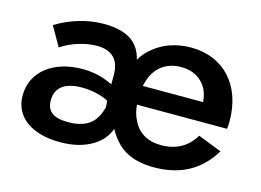

<svg xmlns="http://www.w3.org/2000/svg" viewBox="-72 -598 998 735"><g transform="rotate(15 427.0 -230.5)"><path d="M212 10C264 10 307 -1 341 -22C370 -40 390 -64 400 -93C418 -60 440 -35 467 -18C498 1 537 10 584 10C688 10 764 -31 815 -115L721 -152C693 -104 648 -79 589 -79C536 -79 496 -102 476 -146C467 -163 462 -182 460 -205H817C818 -210 819 -223 819 -235C819 -378 734 -470 604 -470C547 -470 495 -452 456 -419C440 -406 426 -390 415 -371C408 -402 393 -426 370 -443C343 -462 306 -471 259 -471C194 -471 130 -452 70 -416L114 -339C153 -366 209 -383 254 -383C314 -383 345 -352 345 -293V-255C330 -262 317 -267 305 -271C280 -279 253 -283 225 -283C108 -283 28 -220 28 -126C28 -43 97 10 212 10ZM463 -280C466 -293 470 -306 475 -318C495 -362 534 -388 587 -388C635 -388 669 -367 689 -331C696 -316 701 -299 702 -280ZM222 -72C163 -72 137 -93 137 -136C137 -187 173 -214 241 -214C263 -214 284 -211 304 -206C319 -202 333 -197 346 -190L348 -165C341 -138 330 -116 314 -101C293 -82 263 -72 222 -72Z"/></g></svg>

Font: Jost Medium
Style: Regular
Weight: 500
Version: Version 3.710